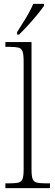

<svg xmlns="http://www.w3.org/2000/svg" viewBox="-20 -979 288 999"><path d="M8 0V-25H26Q60 -25 76 -29Q92 -33 97.5 -48.5Q103 -64 103 -98V-660Q103 -695 97.5 -711Q92 -727 77 -731Q62 -735 34 -735H8V-760H144V-98Q144 -64 149.5 -48.5Q155 -33 171.5 -29Q188 -25 221 -25H240V0ZM69 -812Q91 -846 115 -885.5Q139 -925 153 -959H209V-949Q198 -932 175 -904Q152 -876 126 -847.5Q100 -819 79 -799H69Z"/></svg>

Font: Noto Serif Khmer SemiCondensed ExtraLight
Style: Regular
Weight: 200
Width: 4
Designer: Danh Hong and the Monotype Design Team
Foundry: Monotype Imaging Inc.
Version: Version 2.004; ttfautohint (v1.8.4.7-5d5b)